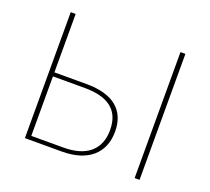

<svg xmlns="http://www.w3.org/2000/svg" viewBox="-120 -855 1103 1007"><g transform="rotate(20 431.5 -351.5)"><path d="M111.5 0ZM139 -703V-377H318Q430.5 -377 487.5 -329.8Q544.5 -282.5 544.5 -193.5Q544.5 -148 529.5 -112.2Q514.5 -76.5 485.8 -51.5Q457 -26.5 414.5 -13.2Q372 0 317 0H111.5V-703ZM139 -354.5V-22.5H317Q415.5 -22.5 466.2 -66.5Q517 -110.5 517 -192Q517 -274 466.8 -314.2Q416.5 -354.5 318 -354.5ZM751.5 0H724V-703H751.5Z"/></g></svg>

Font: Lato Thin
Style: Regular
Weight: 200
Designer: Lukasz Dziedzic
Foundry: tyPoland Lukasz Dziedzic
Version: Version 2.007; 2014-02-27